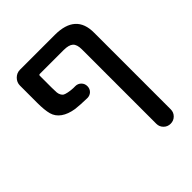

<svg xmlns="http://www.w3.org/2000/svg" viewBox="-207 -666 983 983"><g transform="rotate(-45 284.5 -174.5)"><path d="M402.3 -394.5Q402.3 -429.7 386.7 -443.8Q371.1 -458 333 -458H162.1Q154.3 -458 154.3 -451.2V-364.3Q154.3 -341.8 155.3 -330.6Q156.2 -319.3 161.1 -310.1Q166 -300.8 172.4 -296.9Q178.7 -293 194.8 -289.6Q210.9 -286.1 230.5 -285.2Q236.3 -285.2 245.1 -285.2Q263.7 -285.2 276.4 -272.5Q289.1 -259.8 289.1 -241.2Q289.1 -222.7 276.4 -210Q263.7 -198.2 246.1 -198.2Q246.1 -198.2 245.1 -198.2Q194.3 -199.2 162.1 -203.1Q118.2 -210 90.8 -229.5Q63.5 -249 55.2 -279.3Q46.9 -309.6 46.9 -362.3V-487.3Q46.9 -510.7 64 -527.8Q81.1 -544.9 104.5 -544.9H356.4Q507.8 -544.9 506.8 -410.2V144.5Q506.8 166 491.7 181.2Q476.6 196.3 454.6 196.3Q432.6 196.3 417.5 181.2Q402.3 166 402.3 144.5Z"/></g></svg>

Font: Gen Jyuu Gothic P Medium
Style: Regular
Weight: 500
Designer: [Source Han Sans]
Ryoko NISHIZUKA  (kana & ideographs); Paul D. Hunt (Latin, Greek & Cyrillic); Wenlong ZHANG  (bopomofo
Version: Version 1.002.20150607